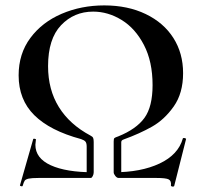

<svg xmlns="http://www.w3.org/2000/svg" viewBox="-20 -659 758 711"><path d="M418 -154Q485 -181 515 -222.5Q545 -264 545 -344Q545 -431 513 -492.5Q481 -554 430.5 -585Q380 -616 325 -616Q254 -616 206 -565.5Q158 -515 158 -414Q158 -327 198 -262.5Q238 -198 315 -157Q323 -153 325 -148Q327 -143 327 -133V-21L301 -12V-116Q301 -129 296.5 -134.5Q292 -140 280 -144Q165 -175 107 -232.5Q49 -290 49 -380Q49 -460 92.5 -518.5Q136 -577 208.5 -608Q281 -639 366 -639Q453 -639 519.5 -607Q586 -575 622 -518.5Q658 -462 658 -388Q658 -314 623.5 -265Q589 -216 543 -190Q497 -164 439 -143Q433 -141 431 -138.5Q429 -136 429 -132V-12L401 -21V-135Q401 -145 403.5 -147.5Q406 -150 418 -154ZM657 -146Q657 -148 661 -148Q664 -148 667 -146.5Q670 -145 669 -144L625 30Q624 32 620 32Q617 32 614.5 30.5Q612 29 613 28Q615 11 605 5.5Q595 0 559 0H419Q413 0 407 -7.5Q401 -15 401 -21Q502 -21 571 -53.5Q640 -86 657 -146ZM316 0H123Q97 0 86 2.5Q75 5 71.5 10Q68 15 64 29Q63 32 58 30.5Q53 29 54 27L103 -144Q104 -146 109 -145Q114 -144 113 -142Q111 -128 111 -123Q111 -73 168 -47Q225 -21 327 -21Q327 -14 323.5 -7Q320 0 316 0Z"/></svg>

Font: Cormorant SC
Style: Bold
Weight: 700
Designer: Christian Thalmann (Catharsis Fonts)
Foundry: Catharsis Fonts
Version: Version 4.000